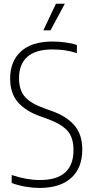

<svg xmlns="http://www.w3.org/2000/svg" viewBox="-20 -964 478 994"><path d="M184.5 9Q152 9 114 2.8Q76 -3.5 40.5 -16.5V-58Q117 -32 187 -32Q360.5 -32 360.5 -187.5Q360.5 -253.5 327.5 -289Q294.5 -324.5 219 -351L191 -361Q114.5 -387.5 73.5 -434Q32.5 -480.5 32.5 -557Q32.5 -647 88.8 -698Q145 -749 253 -749Q283 -749 317.8 -744.5Q352.5 -740 378 -731V-689Q346 -699.5 315 -703.8Q284 -708 252 -708Q164 -708 121.2 -669.5Q78.5 -631 78.5 -560Q78.5 -496.5 109.8 -461.8Q141 -427 214 -401.5L242 -391.5Q322.5 -364 364.2 -316.2Q406 -268.5 406 -190.5Q406 -94.5 348.5 -42.8Q291 9 184.5 9ZM204.5 -807 269.5 -944.5H315.5L241.5 -807Z"/></svg>

Font: Encode Sans Condensed Condensed ExtraLight
Style: Regular
Weight: 200
Width: 3
Designer: Multiple Designers
Foundry: Impallari Type
Version: Version 3.000; ttfautohint (v1.8.3) -l 8 -r 50 -G 200 -x 14 